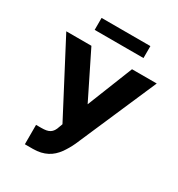

<svg xmlns="http://www.w3.org/2000/svg" viewBox="-211 -1047 1109 1194"><g transform="rotate(30 343.5 -449.5)"><path d="M199.2 -727.3 360.8 -400.6 490.8 -727.3H668.3L418.3 -150.9Q408.4 -129.3 396.8 -109.6Q385.3 -89.8 372.2 -71.7Q359 -53.6 342.5 -38.5Q326 -23.4 305.4 -12.6Q284.8 -1.8 259.6 4.1Q234.4 9.9 203.8 9.9H147V-129.3H184.3Q204.2 -129.3 219.1 -131.9Q234 -134.6 245.4 -141.5Q256.7 -148.4 264.9 -160.7Q273.1 -172.9 279.1 -192.5L287.3 -214.8L18.8 -727.3ZM517.8 -909.1V-823.2H167.3V-909.1Z"/></g></svg>

Font: Inter P Extra Bold
Style: Regular
Weight: 800
Designer: Rasmus Andersson
Foundry: rsms
Version: Version 3.018;git-588b23468